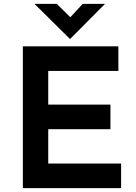

<svg xmlns="http://www.w3.org/2000/svg" viewBox="-20 -971 702 991"><path d="M98 -732H591V-605H229V-431H550V-304H229V-127H605V0H98ZM273 -951 343 -882 407 -951H522L342 -770H341L158 -951Z"/></svg>

Font: Reem Kufi SemiBold
Style: Regular
Weight: 600
Designer: Khaled Hosny
Version: Version 1.001